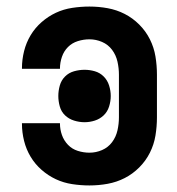

<svg xmlns="http://www.w3.org/2000/svg" viewBox="-20 -558 540 586"><path d="M253 8Q281 8 308.5 3Q336 -2 360.5 -14.5Q385 -27 405 -47Q425 -67 437.5 -92Q450 -117 454.5 -144.5Q459 -172 459 -200V-330Q459 -358 454.5 -385.5Q450 -413 437.5 -438Q425 -463 405 -483Q385 -503 360.5 -515.5Q336 -528 308.5 -533Q281 -538 253 -538Q227 -538 200.5 -534Q174 -530 150.5 -519Q127 -508 107 -490.5Q87 -473 73.5 -450.5Q60 -428 53.5 -402Q47 -376 47 -350Q47 -350 47 -349.5Q47 -349 47 -348H163Q163 -348 163 -348.5Q163 -349 163 -349Q163 -367 169 -384.5Q175 -402 187.5 -414.5Q200 -427 217.5 -432.5Q235 -438 253 -438Q273 -438 291.5 -430Q310 -422 322 -406Q334 -390 338.5 -370Q343 -350 343 -330V-200Q343 -180 338.5 -160Q334 -140 322 -124Q310 -108 291.5 -100Q273 -92 253 -92Q235 -92 217.5 -97.5Q200 -103 187.5 -116Q175 -129 169 -146Q163 -163 163 -181Q163 -181 163 -181.5Q163 -182 163 -182H47Q47 -182 47 -181.5Q47 -181 47 -180Q47 -154 53.5 -128Q60 -102 73.5 -79.5Q87 -57 107 -39.5Q127 -22 150.5 -11Q174 0 200.5 4Q227 8 253 8ZM238 -185Q254 -185 269.5 -190Q285 -195 296.5 -206Q308 -217 313 -233Q318 -249 318 -265Q318 -281 313 -297Q308 -313 296.5 -324.5Q285 -336 269.5 -340.5Q254 -345 238 -345Q222 -345 206 -340.5Q190 -336 178.5 -324.5Q167 -313 162.5 -297Q158 -281 158 -265Q158 -249 162.5 -233Q167 -217 178.5 -206Q190 -195 206 -190Q222 -185 238 -185Z"/></svg>

Font: Iosevka SS09
Style: Bold
Weight: 700
Monospace: yes
Designer: Belleve Invis
Foundry: Belleve Invis
Version: Version 5.2.1; ttfautohint (v1.8.3)